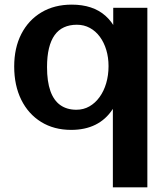

<svg xmlns="http://www.w3.org/2000/svg" viewBox="-20 -538 704 821"><path d="M462.6 263V-209.9L501.9 -178.4Q490.1 -114.1 461.3 -70.5Q432.6 -26.8 388.2 -4.7Q343.8 17.4 284.4 17.4Q210.9 17.4 156.1 -16.4Q101.2 -50.3 70.9 -111.4Q40.7 -172.6 40.7 -253.7Q40.7 -333.3 71.2 -392.7Q101.7 -452.1 157 -485.1Q212.3 -518.2 286.7 -518.2Q377.3 -518.2 430.9 -470.5Q484.6 -422.8 504.8 -326.8L464.2 -296V-504.7H610.1V263ZM306.5 -68.7Q337.1 -68.7 362.2 -83Q387.3 -97.3 405.7 -122.8Q424.1 -148.2 434.1 -182.1Q444.1 -216.1 444.1 -255.3Q444.1 -292.2 434.5 -324.4Q424.8 -356.6 407 -380.8Q389.1 -405.1 364.2 -418.6Q339.3 -432.2 308.6 -432.2Q277.5 -432.2 253.6 -421.2Q229.7 -410.3 213.6 -387.8Q197.5 -365.3 189.3 -331.2Q181.1 -297.1 181.1 -251.1Q181.1 -189.4 195.5 -148.8Q210 -108.2 238.2 -88.4Q266.3 -68.7 306.5 -68.7Z"/></svg>

Font: Russolo 10pt ExtraLight
Style: Regular
Weight: 200
Designer: Micah Stupak-Hahn
Version: Version 1.000